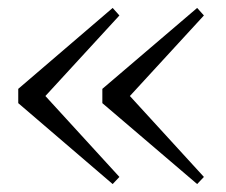

<svg xmlns="http://www.w3.org/2000/svg" viewBox="-20 -515 569 484"><path d="M264 -51 26 -255V-291L264 -495L281 -476L77 -254V-292L281 -69ZM477 -51 238 -255V-291L477 -495L494 -476L290 -254V-292L494 -69Z"/></svg>

Font: Noto Serif SC ExtraLight Light
Style: Regular
Weight: 300
Version: Version 2.002-H1;hotconv 1.1.0;makeotfexe 2.6.0